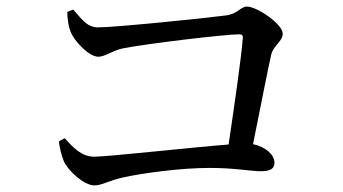

<svg xmlns="http://www.w3.org/2000/svg" viewBox="-20 -645 1040 582"><path d="M266 -83C290 -83 306 -97 357 -108C413 -120 527 -136 615 -136C692 -136 739 -126 771 -126C800 -126 812 -134 812 -152C812 -175 786 -200 747 -208C769 -316 791 -431 802 -479C809 -508 837 -519 837 -543C837 -572 759 -625 729 -625C708 -625 701 -602 663 -598C604 -590 328 -562 277 -562C242 -562 225 -591 202 -616L184 -609C184 -592 187 -566 193 -552C202 -523 249 -473 278 -473C298 -473 322 -492 351 -498C419 -512 662 -541 705 -541C713 -541 717 -538 716 -530C712 -473 690 -323 673 -207C558 -198 306 -170 266 -170C226 -170 201 -199 176 -226L159 -217C159 -203 166 -174 174 -155C188 -126 235 -83 266 -83Z"/></svg>

Font: Source Han Serif CN Medium
Style: Regular
Weight: 500
Designer: Ryoko NISHIZUKA 西塚涼子 (kana & ideographs); Frank Grießhammer (Latin, Greek & Cyrillic); Wenlong ZHANG 张文龙 (bopomofo); San
Foundry: Adobe
Version: Version 2.002;hotconv 1.1.0;makeotfexe 2.6.0